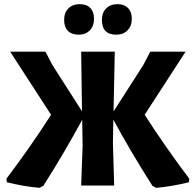

<svg xmlns="http://www.w3.org/2000/svg" viewBox="-20 -894 943 925"><path d="M364 -874Q397 -874 415 -855.5Q433 -837 433 -804Q433 -769 413 -748Q393 -727 359 -727Q325 -727 307 -745.5Q289 -764 289 -798Q289 -833 309.5 -853.5Q330 -874 364 -874ZM546 -874Q578 -874 596.5 -855.5Q615 -837 615 -804Q615 -769 594.5 -748Q574 -727 540 -727Q471 -727 471 -798Q471 -833 491.5 -853.5Q512 -874 546 -874ZM170 11Q93 4 13 -16L11 -33Q128 -188 226 -341L29 -645H199L233 -580L375 -358L371 -645H533L527 -357L670 -580L704 -645H874L677 -341Q775 -188 892 -33L890 -16Q810 4 732 11L714 1Q605 -171 526 -318L524 -207L530 0H371L378 -191L376 -317Q294 -165 189 1Z"/></svg>

Font: Alegreya Sans SC ExtraBold
Style: Regular
Weight: 800
Designer: Juan Pablo del Peral
Foundry: Huerta Tipografica
Version: Version 2.007